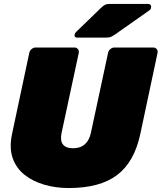

<svg xmlns="http://www.w3.org/2000/svg" viewBox="-20 -940 816 970"><path d="M327 10Q263 10 205 -6.5Q147 -23 104.5 -56.5Q62 -90 44 -141.5Q26 -193 41 -264L128 -673Q130 -684 139.5 -692Q149 -700 160 -700H356Q367 -700 373.5 -692Q380 -684 378 -673L291 -268Q283 -231 297.5 -211Q312 -191 349 -191Q386 -191 408.5 -211Q431 -231 439 -268L526 -673Q528 -684 537.5 -692Q547 -700 558 -700H754Q765 -700 771.5 -692Q778 -684 776 -673L689 -264Q659 -122 572 -56Q485 10 327 10ZM370 -750Q354 -750 357 -766Q359 -774 365 -779L491 -901Q505 -914 513 -917Q521 -920 532 -920H728Q737 -920 741 -914.5Q745 -909 743 -900Q742 -893 735 -888L563 -767Q553 -760 543 -755Q533 -750 517 -750Z"/></svg>

Font: Rubik Light Black
Style: Italic
Weight: 900
Italic angle: -12°
Version: Version 2.104